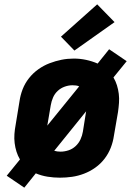

<svg xmlns="http://www.w3.org/2000/svg" viewBox="-20 -811 640 885"><path d="M92 54 11 -1 72 -76Q62 -93 56 -112Q50 -131 47.5 -151.5Q45 -172 46.5 -193Q48 -214 52 -235L70 -345Q74 -373 84.5 -400Q95 -427 113.5 -450.5Q132 -474 156.5 -491.5Q181 -509 208.5 -519.5Q236 -530 263.5 -535.5Q291 -541 320 -541Q349 -541 377 -535Q405 -529 430 -518L483 -584L564 -529L503 -454Q513 -437 519 -418Q525 -399 527.5 -378.5Q530 -358 528.5 -337Q527 -316 524 -295L505 -185Q501 -157 490.5 -130Q480 -103 462 -79.5Q444 -56 419.5 -38.5Q395 -21 367.5 -10.5Q340 0 312 4Q284 8 256 8Q228 8 199.5 3.5Q171 -1 145 -12ZM198 -232 345 -413Q338 -416 330 -417Q322 -418 314 -418Q296 -418 278 -411.5Q260 -405 246 -392Q232 -379 224.5 -361.5Q217 -344 214 -326ZM259 -112Q277 -112 295.5 -118Q314 -124 328.5 -137.5Q343 -151 351 -168.5Q359 -186 362 -204L377 -298L230 -116Q237 -114 244 -113Q251 -112 259 -112ZM323 -578 261 -642 428 -791 508 -709Z"/></svg>

Font: Iosevka Curly Heavy Extended
Style: Italic
Weight: 900
Width: 7
Italic angle: -9°
Monospace: yes
Designer: Belleve Invis
Foundry: Belleve Invis
Version: Version 11.1.0; ttfautohint (v1.8.3)